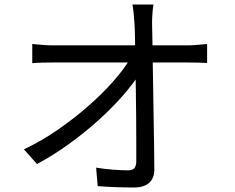

<svg xmlns="http://www.w3.org/2000/svg" viewBox="-20 -803 1040 851"><path d="M660 -783Q657 -763 655.5 -741.5Q654 -720 654 -699Q655 -672 655.5 -626.5Q656 -581 657 -524Q658 -467 659 -404Q660 -341 661 -278Q662 -215 663 -157Q664 -99 664 -52Q664 -13 641 7.5Q618 28 573 28Q535 28 492.5 26.5Q450 25 413 22L406 -60Q442 -54 480.5 -51Q519 -48 547 -48Q568 -48 576 -58Q584 -68 584 -88Q584 -124 584 -175Q584 -226 583.5 -285.5Q583 -345 582 -406Q581 -467 580 -523.5Q579 -580 578.5 -626Q578 -672 576 -699Q574 -728 572 -747.5Q570 -767 567 -783ZM123 -608Q145 -606 168.5 -604Q192 -602 215 -602Q226 -602 261 -602Q296 -602 347 -602Q398 -602 456 -602Q514 -602 572.5 -602Q631 -602 681.5 -602Q732 -602 767 -602Q802 -602 813 -602Q833 -602 858.5 -604.5Q884 -607 898 -608V-524Q881 -525 857.5 -525.5Q834 -526 816 -526Q806 -526 771.5 -526Q737 -526 685.5 -526Q634 -526 575.5 -526Q517 -526 457.5 -526Q398 -526 347 -526Q296 -526 261 -526Q226 -526 217 -526Q192 -526 169 -525.5Q146 -525 123 -523ZM86 -141Q166 -179 238.5 -229.5Q311 -280 373 -334.5Q435 -389 482 -442.5Q529 -496 556 -541L596 -542L597 -474Q569 -430 522 -376.5Q475 -323 414.5 -268.5Q354 -214 284.5 -164Q215 -114 144 -76Z"/></svg>

Font: Noto Sans SC Thin
Style: Regular
Weight: 400
Version: Version 2.004-H2;hotconv 1.0.118;makeotfexe 2.5.65603